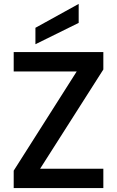

<svg xmlns="http://www.w3.org/2000/svg" viewBox="-20 -961 598 981"><path d="M185 -99H508V0H50V-89L372 -596H50V-695H508V-606ZM382 -844 161 -735V-819L382 -941Z"/></svg>

Font: Poppins Cyr Med
Style: Regular
Weight: 500
Designer: Ninad Kale (Devanagari), Jonny Pinhorn (Latin)
Foundry: Indian Type Foundry
Version: 4.004